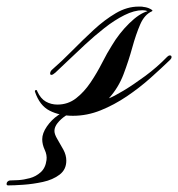

<svg xmlns="http://www.w3.org/2000/svg" viewBox="-164 -340 540 582"><path d="M57 11Q17 11 -13.5 -4.5Q-44 -20 -58 -62Q-59 -66 -55.5 -67Q-52 -68 -51 -63Q-41 -41 -25 -32Q-9 -23 10 -23Q42 -23 66.5 -42Q91 -61 110.5 -90Q130 -119 145.5 -149.5Q161 -180 175 -202Q197 -239 227.5 -269Q258 -299 283 -306Q277 -309 268 -309Q243 -309 213 -294Q183 -279 152.5 -255Q122 -231 93.5 -204.5Q65 -178 41.5 -155.5Q18 -133 4 -120Q-4 -113 -8 -113Q-12 -113 -12 -117Q-12 -123 -7 -128Q23 -154 55 -186.5Q87 -219 120 -249.5Q153 -280 187 -300Q221 -320 256 -320Q260 -320 263.5 -320Q267 -320 271 -319Q282 -318 291.5 -313Q301 -308 297 -306Q274 -296 261 -266Q248 -236 237 -196Q226 -156 210.5 -115Q195 -74 166 -42Q180 -47 210 -65Q240 -83 276 -109.5Q312 -136 343 -168Q347 -172 351 -172Q356 -172 356 -167Q356 -163 352 -159Q325 -133 292 -103.5Q259 -74 220.5 -48Q182 -22 141 -5.5Q100 11 57 11ZM-139 222Q-144 222 -144 218Q-144 213 -140.5 210Q-137 207 -134 207Q-125 207 -108.5 206Q-92 205 -73.5 200Q-55 195 -40.5 182Q-26 169 -23 145Q-21 130 -28.5 114Q-36 98 -36 82Q-36 64 -22 43.5Q-8 23 12.5 9Q33 -5 52 -5Q61 -5 59 1Q48 2 34 11.5Q20 21 10.5 33Q1 45 1 57Q1 67 10 82Q19 97 28 113.5Q37 130 37 147Q37 174 16.5 189.5Q-4 205 -34 211.5Q-64 218 -93 220Q-122 222 -139 222Z"/></svg>

Font: Arizonia
Style: Regular
Weight: 400
Designer: Robert E. Leuschke
Foundry: Robert E. Leuschke
Version: Version 1.010; ttfautohint (v1.8.4.7-5d5b)